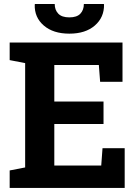

<svg xmlns="http://www.w3.org/2000/svg" viewBox="-20 -919 679 939"><path d="M27.3 0V-85.4L103 -100.1V-610.4L27.3 -625V-710.9H579.1V-519H469.7L463.4 -601.1H245.6V-422.4H486.3V-312.5H245.6V-109.4H475.1L481.4 -194.3H589.8V0ZM319.3 -754.4Q240.2 -754.4 194.1 -794.2Q147.9 -834 149.9 -896.5L150.9 -899.4H247.6Q247.6 -870.6 264.9 -852.3Q282.2 -834 319.3 -834Q356 -834 373 -852.1Q390.1 -870.1 390.1 -899.4H487.8L488.8 -896.5Q489.7 -834 443.8 -794.2Q397.9 -754.4 319.3 -754.4Z"/></svg>

Font: Roboto Slab
Style: Bold
Weight: 700
Designer: Google
Version: Version 2.000; ttfautohint (v1.8.1.43-b0c9)